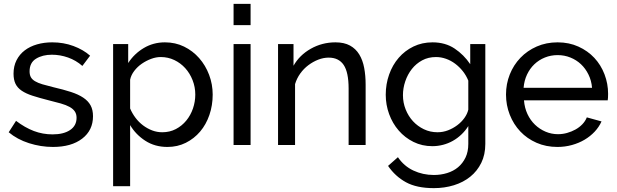

<svg xmlns="http://www.w3.org/2000/svg" viewBox="-20 -750 3192 993"><path d="M254 10Q191 10 130 -9.5Q69 -29 25 -66L63 -125Q109 -90 155 -72.5Q201 -55 252 -55Q309 -55 342.5 -77.5Q376 -100 376 -141Q376 -160 367 -173.5Q358 -187 340 -197Q322 -207 294 -215Q266 -223 229 -232Q182 -244 148 -255Q114 -266 92 -281Q70 -296 60 -317Q50 -338 50 -369Q50 -408 65.5 -438.5Q81 -469 108 -489.5Q135 -510 171.5 -520.5Q208 -531 250 -531Q309 -531 360 -512Q411 -493 446 -462L406 -409Q373 -438 332 -452.5Q291 -467 248 -467Q200 -467 166.5 -446.5Q133 -426 133 -381Q133 -363 139.5 -351Q146 -339 161 -330Q176 -321 199.5 -314Q223 -307 256 -299Q308 -287 346.5 -274.5Q385 -262 410.5 -245Q436 -228 448.5 -205Q461 -182 461 -149Q461 -76 405 -33Q349 10 254 10Z M846 10Q781 10 731.5 -22Q682 -54 653 -103V213H565V-522H643V-424Q674 -472 723.5 -501.5Q773 -531 833 -531Q887 -531 932 -509Q977 -487 1010 -449.5Q1043 -412 1061.5 -363Q1080 -314 1080 -261Q1080 -205 1063 -155.5Q1046 -106 1015 -69.5Q984 -33 941 -11.5Q898 10 846 10ZM819 -66Q858 -66 889.5 -82.5Q921 -99 943.5 -126.5Q966 -154 978 -189Q990 -224 990 -261Q990 -300 976 -335.5Q962 -371 938 -397.5Q914 -424 881.5 -439.5Q849 -455 811 -455Q787 -455 761.5 -445.5Q736 -436 713.5 -420.5Q691 -405 674.5 -383.5Q658 -362 653 -338V-189Q664 -163 681 -140.5Q698 -118 720 -101.5Q742 -85 767 -75.5Q792 -66 819 -66Z M1188 0V-522H1276V0ZM1188 -620V-730H1276V-620Z M1871 0H1783V-292Q1783 -376 1757.5 -414Q1732 -452 1680 -452Q1653 -452 1626 -441.5Q1599 -431 1575 -413Q1551 -395 1533 -370Q1515 -345 1506 -315V0H1418V-522H1498V-410Q1529 -465 1587.5 -498Q1646 -531 1715 -531Q1760 -531 1790 -514.5Q1820 -498 1838 -468.5Q1856 -439 1863.5 -399Q1871 -359 1871 -312Z M2216 6Q2163 6 2118.5 -16Q2074 -38 2042 -75Q2010 -112 1992.5 -160Q1975 -208 1975 -260Q1975 -315 1992.5 -364.5Q2010 -414 2042 -451Q2074 -488 2118.5 -509.5Q2163 -531 2217 -531Q2283 -531 2331 -499Q2379 -467 2412 -418V-522H2490V-6Q2490 50 2469 92.5Q2448 135 2412 164Q2376 193 2327.5 208Q2279 223 2224 223Q2135 223 2079.5 192.5Q2024 162 1987 108L2038 63Q2069 109 2118 132Q2167 155 2224 155Q2260 155 2292.5 145Q2325 135 2349 115Q2373 95 2387.5 65Q2402 35 2402 -6V-98Q2387 -74 2366.5 -54.5Q2346 -35 2322 -21.5Q2298 -8 2271 -1Q2244 6 2216 6ZM2243 -66Q2271 -66 2297 -76Q2323 -86 2345 -102.5Q2367 -119 2382 -140Q2397 -161 2402 -183V-333Q2391 -360 2373.5 -382Q2356 -404 2334 -420.5Q2312 -437 2286.5 -446Q2261 -455 2235 -455Q2195 -455 2163.5 -438Q2132 -421 2110 -393Q2088 -365 2076 -329.5Q2064 -294 2064 -258Q2064 -219 2078 -184Q2092 -149 2116 -123Q2140 -97 2172.5 -81.5Q2205 -66 2243 -66Z M2863 10Q2804 10 2755 -11.5Q2706 -33 2671 -70Q2636 -107 2616.5 -156.5Q2597 -206 2597 -261Q2597 -316 2616.5 -365Q2636 -414 2671.5 -451Q2707 -488 2756 -509.5Q2805 -531 2864 -531Q2923 -531 2971.5 -509Q3020 -487 3054 -450.5Q3088 -414 3106.5 -365.5Q3125 -317 3125 -265Q3125 -254 3124.5 -245Q3124 -236 3123 -231H2690Q2693 -192 2708 -160Q2723 -128 2747 -105Q2771 -82 2801.5 -69Q2832 -56 2866 -56Q2890 -56 2913 -62.5Q2936 -69 2956 -80Q2976 -91 2991.5 -107Q3007 -123 3015 -143L3091 -122Q3078 -93 3055.5 -69Q3033 -45 3003.5 -27.5Q2974 -10 2938 0Q2902 10 2863 10ZM3042 -296Q3039 -333 3023.5 -364.5Q3008 -396 2984.5 -418Q2961 -440 2930 -452.5Q2899 -465 2864 -465Q2829 -465 2798 -452.5Q2767 -440 2743.5 -417.5Q2720 -395 2705.5 -364Q2691 -333 2688 -296Z"/></svg>

Font: Raleway Medium Alt1
Style: Regular
Weight: 500
Designer: Matt McInerney, Pablo Impallari, Rodrigo Fuenzalida
Foundry: Matt McInerney, Pablo Impallari, Rodrigo Fuenzalida
Version: Version 3.000g; ttfautohint (v1.5) -l 8 -r 28 -G 28 -x 14 -D